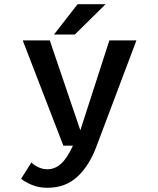

<svg xmlns="http://www.w3.org/2000/svg" viewBox="-20 -692 750 912"><path d="M216.5 -500 361.5 -73 499.5 -500H628L439.5 0Q406 92.5 348.8 146.2Q291.5 200 205.5 200Q163.5 200 130.2 185.8Q97 171.5 80.5 157L129 79.5Q141.5 92.5 162 102.2Q182.5 112 205.5 112Q241.5 112 270.8 85Q300 58 326.5 0H281L88 -500ZM236.5 -528 348.5 -672H481.5L335.5 -528Z"/></svg>

Font: League Mono Medium
Style: Regular
Weight: 500
Width: 6
Designer: Tyler Finck
Foundry: The League of Moveable Type / Tyler Finck
Version: Version 2.300;RELEASE